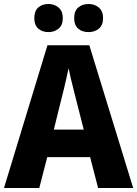

<svg xmlns="http://www.w3.org/2000/svg" viewBox="-20 -943 688 963"><path d="M472 0 432 -155H217L177 0H0L218 -716H428L648 0ZM360 -450Q355 -471 348 -498Q341 -525 334.5 -552.5Q328 -580 324 -601Q320 -581 313.5 -552.5Q307 -524 300.5 -496.5Q294 -469 289 -451L250 -293H400ZM152 -852Q152 -888 172 -905.5Q192 -923 223 -923Q253 -923 274 -905Q295 -887 295 -852Q295 -817 274 -799.5Q253 -782 223 -782Q192 -782 172 -799.5Q152 -817 152 -852ZM352 -852Q352 -888 372.5 -905.5Q393 -923 424 -923Q455 -923 476 -905Q497 -887 497 -852Q497 -817 476 -799.5Q455 -782 424 -782Q392 -782 372 -799.5Q352 -817 352 -852Z"/></svg>

Font: Noto Sans Gujarati SemiCondensed ExtraBold
Style: Regular
Weight: 800
Width: 4
Designer: Jelle Bosma - Monotype Design Team, Universal Thirst
Foundry: Monotype Imaging Inc.
Version: Version 2.106; ttfautohint (v1.8.4.7-5d5b)